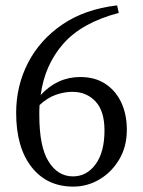

<svg xmlns="http://www.w3.org/2000/svg" viewBox="-20 -680 531 713"><path d="M126 -252Q126 -135 160.5 -80Q195 -25 251 -25Q302 -25 335 -70Q368 -115 368 -196Q368 -268 334.5 -303.5Q301 -339 249 -339Q219 -339 187.5 -328Q156 -317 127 -290Q126 -281 126 -271.5Q126 -262 126 -252ZM252 13Q154 13 97 -60Q40 -133 40 -261Q40 -361 84 -446.5Q128 -532 211.5 -589Q295 -646 415 -660L421 -632Q284 -596 215 -517.5Q146 -439 131 -327Q193 -394 278 -394Q333 -394 371.5 -368.5Q410 -343 430.5 -299Q451 -255 451 -198Q451 -135 422.5 -87.5Q394 -40 349 -13.5Q304 13 252 13Z"/></svg>

Font: Source Serif 4 Subhead
Style: Regular
Weight: 400
Designer: Frank Grießhammer
Foundry: Adobe Systems Incorporated
Version: Version 4.004;hotconv 1.0.117;makeotfexe 2.5.65602